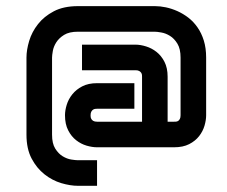

<svg xmlns="http://www.w3.org/2000/svg" viewBox="-20 -559 737 623"><path d="M416 -206.1H294.9Q293 -206.1 289.6 -205.8Q286.1 -205.6 282.7 -203.6Q279.3 -201.7 276.6 -197.3Q273.9 -192.9 273.9 -185.1Q273.9 -183.1 274.2 -179.7Q274.4 -176.3 276.4 -172.9Q278.3 -169.4 282.7 -166.7Q287.1 -164.1 294.9 -164.1H440.9V-310.1Q440.9 -312 440.7 -315.4Q440.4 -318.8 438.5 -322.3Q436.5 -325.7 432.1 -328.4Q427.7 -331.1 419.9 -331.1H246.1V-414.1H419.9Q435.5 -414.1 453.9 -408.4Q472.2 -402.8 487.8 -390.6Q503.4 -378.4 513.7 -358.4Q523.9 -338.4 523.9 -310.1V-164.1H544.9Q547.4 -164.1 551 -164.3Q554.7 -164.6 557.9 -166.5Q561 -168.5 563.5 -172.9Q565.9 -177.2 565.9 -185.1V-372.1Q565.9 -400.4 555.7 -417.2Q545.4 -434.1 531.5 -442.6Q517.6 -451.2 503.4 -453.6Q489.3 -456.1 481.9 -456.1H232.9Q204.6 -456.1 188 -445.8Q171.4 -435.5 162.6 -421.6Q153.8 -407.7 151.4 -393.6Q148.9 -379.4 148.9 -372.1V-122.1Q148.9 -93.3 159.2 -76.9Q169.4 -60.5 183.3 -52Q197.3 -43.5 211.4 -41.3Q225.6 -39.1 232.9 -39.1H294.9V43.9H232.9Q208 43.9 178.7 35.2Q149.4 26.4 124.3 6.6Q99.1 -13.2 82.5 -44.7Q65.9 -76.2 65.9 -122.1V-372.1Q65.9 -397 74.7 -426.3Q83.5 -455.6 103.3 -480.7Q123 -505.9 154.8 -522.5Q186.5 -539.1 232.9 -539.1H482.9Q499.5 -539.1 518.3 -535.2Q537.1 -531.2 555.7 -522.9Q574.2 -514.6 591.1 -501.7Q607.9 -488.8 620.8 -470.2Q633.8 -451.7 641.4 -427.2Q648.9 -402.8 648.9 -372.1V-185.1Q648.9 -169.4 643.6 -151.1Q638.2 -132.8 626 -117.2Q613.8 -101.6 593.8 -91.3Q573.7 -81.1 544.9 -81.1H294.9Q279.3 -81.1 261 -86.4Q242.7 -91.8 227.1 -104Q211.4 -116.2 201.2 -136.2Q190.9 -156.2 190.9 -185.1Q190.9 -200.7 196.5 -219Q202.1 -237.3 214.6 -252.9Q227.1 -268.6 246.8 -278.8Q266.6 -289.1 294.9 -289.1H416Z"/></svg>

Font: Bruno Ace
Style: Regular
Weight: 400
Designer: Astigmatic (AOETI)
Foundry: Astigmatic (AOETI)
Version: Version 1.000